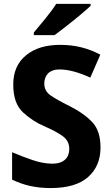

<svg xmlns="http://www.w3.org/2000/svg" viewBox="-20 -954 569 984"><path d="M495.1 -198.2C495.1 -254.4 481.4 -297.4 453.6 -327.1C425.8 -356.9 387.2 -384.8 336.9 -410.2C291.5 -432.6 258.8 -451.2 238.3 -465.8C217.3 -480.5 207 -500.5 207 -525.9C207 -568.8 233.9 -598.1 283.2 -598.1C332 -598.1 384.3 -583 442.9 -556.2L494.1 -673.8C433.1 -706.5 366.7 -724.1 288.1 -724.1C215.3 -724.1 157.2 -706.5 113.8 -670.9C69.8 -635.3 47.9 -585 47.9 -521C47.9 -456.1 64.5 -408.7 98.1 -377.9C131.3 -347.2 168.5 -323.2 209 -306.2C249.5 -288.6 280.8 -271.5 302.7 -255.4C324.2 -239.3 335 -217.8 335 -190.9C335 -147.5 309.1 -115.2 248 -115.2C216.3 -115.2 182.1 -121.6 146.5 -133.8C110.8 -146 75.7 -159.2 42 -173.8V-33.2C100.6 -5.4 160.2 9.8 240.2 9.8C325.7 9.8 389.2 -9.3 431.6 -46.9C474.1 -84.5 495.1 -134.8 495.1 -198.2ZM268.1 -934.1C253.4 -911.1 234.4 -885.7 211.4 -857.4C188 -829.1 168.5 -805.7 153.3 -787.1V-773.9H259.3C275.9 -786.1 296.4 -801.3 320.3 -820.3C344.2 -838.9 367.7 -857.9 390.6 -877C413.1 -896 431.2 -911.6 444.3 -923.8V-934.1Z"/></svg>

Font: Avrile Sans
Style: Bold
Weight: 700
Designer: Monotype Design Team, Google (font), Stefan Peev (BGR Cyrillic), Cristiano Sobral (main changes)
Foundry: The Avrile Sans Project Authors
Version: Version 3.110